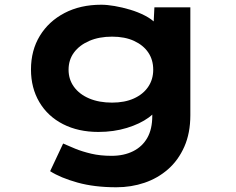

<svg xmlns="http://www.w3.org/2000/svg" viewBox="-20 -562 996 812"><path d="M472 230Q379 230 307.5 210Q236 190 192 162L247 45Q269 55 298.5 67Q328 79 366 88Q404 97 452 97Q504 97 543 77.5Q582 58 603 21Q624 -16 624 -72V-129L654 -124Q646 -92 609 -65Q572 -38 516.5 -21Q461 -4 396 -4Q311 -4 246.5 -37Q182 -70 146.5 -130Q111 -190 111 -268Q111 -349 148.5 -410.5Q186 -472 253 -507Q320 -542 408 -542Q433 -542 465 -536.5Q497 -531 530.5 -521Q564 -511 593 -496Q622 -481 640.5 -461.5Q659 -442 659 -419L627 -411L633 -531H785V-75Q785 1 759.5 58.5Q734 116 690.5 154Q647 192 591 211Q535 230 472 230ZM454 -128Q507 -128 546 -145.5Q585 -163 606.5 -194.5Q628 -226 628 -267Q628 -309 607 -340Q586 -371 547 -389Q508 -407 454 -407Q399 -407 357.5 -389Q316 -371 293 -340Q270 -309 270 -267Q270 -226 293 -194.5Q316 -163 357.5 -145.5Q399 -128 454 -128Z"/></svg>

Font: Lexend Tera
Style: Bold
Weight: 700
Designer: Bonnie Shaver-Troup, Thomas Jockin
Foundry: Lexend
Version: Version 1.007